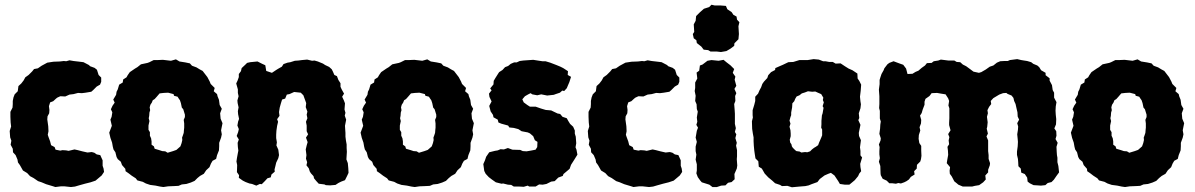

<svg xmlns="http://www.w3.org/2000/svg" viewBox="-20 -771 5052 812"><path d="M214 20 205 17 175 8 156 0 141 -5 122 -18 107 -26 95 -39 77 -50 64 -73 56 -84 54 -96 46 -115 35 -127 34 -142 25 -159 28 -176 23 -190 21 -217 27 -236 25 -253 24 -277V-298L33 -316L34 -331V-344L37 -359L42 -372L55 -385L58 -407L70 -418L80 -431L87 -444L101 -454L116 -469L124 -479L140 -482L156 -493L180 -506L206 -510L233 -511L250 -513L260 -512L274 -516L291 -513L317 -510L333 -508L356 -496L361 -491L380 -484L390 -476L397 -454L408 -443V-425L403 -413L389 -405L374 -390L366 -383L342 -379L326 -377L310 -378L291 -373L274 -371L256 -363L235 -364L222 -358L217 -354L205 -343L192 -338L187 -322L189 -306L188 -292L181 -279L180 -266L184 -237L185 -216L182 -201L185 -192L192 -173L196 -157L211 -149L215 -138L235 -134L244 -136L260 -135L270 -133L295 -139L309 -136L328 -131L350 -126L368 -128L379 -125L389 -118L404 -115L414 -93V-70L418 -58L420 -44L410 -29L384 -7L363 0L339 6L314 13L297 18L280 20L252 17H238Z M671 20 657 18 638 14 615 11 597 5 584 -2 561 -8 554 -17 537 -28 524 -38 511 -47 510 -57 496 -73 491 -87 478 -98 473 -107 468 -127 460 -139 457 -151 454 -168 447 -188 442 -210 453 -239 447 -265 452 -277 455 -296 449 -309 456 -324 465 -337 459 -350 471 -370 473 -383 478 -393 484 -413 499 -422 501 -435 515 -444 520 -453 529 -466 551 -481 561 -487 576 -499 604 -505 612 -508 630 -517H647L669 -518L703 -514L724 -520L739 -511L764 -507L783 -503L792 -493L811 -486L824 -478L837 -471L847 -458L857 -445L867 -426L871 -416L888 -399L884 -385L898 -373L900 -364L906 -349L909 -327L918 -311L911 -292L913 -269L921 -250L915 -220L918 -203L915 -189L907 -167V-153L906 -135L898 -115L894 -99L879 -91L872 -79L866 -64L852 -51L842 -36L826 -27L815 -18L803 -6L787 1L768 7L749 9L735 15L716 16L691 17ZM689 -125 712 -132 726 -137 734 -144 743 -152 748 -166 751 -179 750 -189 753 -197 757 -209 758 -222 759 -231V-249L757 -264L762 -276V-286L755 -309L749 -316L745 -335L741 -347L736 -354L731 -362L716 -366L714 -373L691 -379L672 -378L655 -376L643 -362L634 -352L626 -347L622 -337L616 -328L613 -317L615 -305L612 -295L611 -281L609 -271L612 -259L608 -240V-222L614 -212V-197L619 -186L621 -173V-159L631 -152L634 -142L654 -136L666 -132L679 -131Z M1018 -498 1025 -505 1038 -508 1069 -511 1089 -501 1102 -495 1106 -471 1130 -463 1148 -475 1156 -480 1172 -489 1179 -500 1196 -506 1208 -508 1227 -514 1242 -515 1257 -517 1279 -519 1300 -514 1310 -515 1324 -511 1346 -502 1355 -496 1372 -488 1383 -478 1388 -468 1394 -454 1405 -449 1411 -433 1420 -419V-404L1425 -393L1435 -375L1427 -362L1434 -347L1439 -334L1437 -308L1441 -294L1438 -282L1444 -265L1439 -239L1440 -223L1441 -209V-193L1443 -177L1446 -160V-145L1447 -129L1446 -113L1445 -97L1451 -81L1453 -59L1454 -40L1448 -27L1439 -9L1423 -3L1411 3L1399 11L1376 13L1358 12L1352 9L1328 6L1317 -6L1308 -17L1306 -26L1295 -38L1290 -46L1286 -59L1276 -72L1279 -85L1274 -100L1276 -115L1273 -139L1277 -156L1281 -170L1274 -189L1283 -203L1277 -216V-240L1274 -256L1280 -271L1277 -286L1280 -299L1273 -318L1275 -335L1267 -357L1263 -368L1252 -379L1224 -382L1204 -373L1193 -371L1186 -354L1173 -350L1168 -334L1163 -316L1160 -297L1162 -281L1152 -267L1156 -256L1152 -239L1149 -218L1148 -201V-187L1151 -169L1149 -156L1157 -138L1160 -115L1157 -102L1148 -83L1145 -70L1141 -54L1142 -45L1128 -33L1125 -21L1111 -17L1100 -5L1087 8L1079 7L1064 14L1046 7L1035 5L1019 -1L1007 -7L990 -19L991 -30L982 -43L983 -73L980 -88L982 -102L986 -124L988 -134L986 -149L985 -167L990 -181L981 -196L987 -212L990 -225L984 -240L987 -257L991 -268L987 -288L986 -301L989 -317L985 -335L984 -346L989 -364L986 -378V-393L979 -418L985 -431L990 -445V-458L999 -470L1002 -483Z M1734 20 1720 18 1701 14 1678 11 1660 5 1647 -2 1624 -8 1617 -17 1600 -28 1587 -38 1574 -47 1573 -57 1559 -73 1554 -87 1541 -98 1536 -107 1531 -127 1523 -139 1520 -151 1517 -168 1510 -188 1505 -210 1516 -239 1510 -265 1515 -277 1518 -296 1512 -309 1519 -324 1528 -337 1522 -350 1534 -370 1536 -383 1541 -393 1547 -413 1562 -422 1564 -435 1578 -444 1583 -453 1592 -466 1614 -481 1624 -487 1639 -499 1667 -505 1675 -508 1693 -517H1710L1732 -518L1766 -514L1787 -520L1802 -511L1827 -507L1846 -503L1855 -493L1874 -486L1887 -478L1900 -471L1910 -458L1920 -445L1930 -426L1934 -416L1951 -399L1947 -385L1961 -373L1963 -364L1969 -349L1972 -327L1981 -311L1974 -292L1976 -269L1984 -250L1978 -220L1981 -203L1978 -189L1970 -167V-153L1969 -135L1961 -115L1957 -99L1942 -91L1935 -79L1929 -64L1915 -51L1905 -36L1889 -27L1878 -18L1866 -6L1850 1L1831 7L1812 9L1798 15L1779 16L1754 17ZM1752 -125 1775 -132 1789 -137 1797 -144 1806 -152 1811 -166 1814 -179 1813 -189 1816 -197 1820 -209 1821 -222 1822 -231V-249L1820 -264L1825 -276V-286L1818 -309L1812 -316L1808 -335L1804 -347L1799 -354L1794 -362L1779 -366L1777 -373L1754 -379L1735 -378L1718 -376L1706 -362L1697 -352L1689 -347L1685 -337L1679 -328L1676 -317L1678 -305L1675 -295L1674 -281L1672 -271L1675 -259L1671 -240V-222L1677 -212V-197L1682 -186L1684 -173V-159L1694 -152L1697 -142L1717 -136L1729 -132L1742 -131Z M2077 0 2060 -12 2047 -22 2034 -36 2028 -48 2024 -77 2031 -93 2036 -108 2049 -127 2073 -133 2085 -135 2097 -140 2111 -139 2128 -145 2147 -138 2180 -137 2191 -132 2207 -131 2225 -134 2245 -138 2252 -149 2253 -171 2242 -178 2235 -195 2221 -207 2212 -211 2186 -216 2172 -225 2153 -230 2134 -232 2129 -240 2100 -248 2088 -253 2085 -265 2067 -275 2065 -285 2055 -300 2049 -323 2059 -342 2050 -361 2048 -375 2059 -389 2053 -397 2067 -414 2068 -429 2075 -441 2087 -460 2091 -466 2105 -475 2116 -487 2129 -492 2140 -501 2154 -507H2165L2178 -513L2193 -515L2235 -518L2254 -515L2274 -512H2287L2307 -506L2333 -496L2350 -489L2362 -483L2382 -470L2381 -454L2395 -446L2388 -424L2382 -410L2377 -398L2366 -386L2358 -388L2348 -379L2330 -373L2322 -370L2294 -367L2269 -372L2252 -368L2231 -372L2224 -377L2214 -372L2200 -364L2189 -351L2195 -338L2210 -327L2221 -320H2245L2268 -312L2288 -306L2311 -304L2338 -291L2349 -289L2359 -277L2377 -271L2383 -260L2391 -247L2404 -235L2411 -219V-206L2415 -193L2417 -165L2414 -148L2418 -138L2422 -117L2409 -96L2395 -74L2389 -57L2382 -51L2363 -35L2360 -27L2341 -20L2326 -5L2311 -3L2291 7L2275 10L2260 9L2245 18H2218L2212 14L2195 19L2177 18H2153L2142 11L2128 10L2108 5L2101 6Z M2659 20 2650 17 2620 8 2601 0 2586 -5 2567 -18 2552 -26 2540 -39 2522 -50 2509 -73 2501 -84 2499 -96 2491 -115 2480 -127 2479 -142 2470 -159 2473 -176 2468 -190 2466 -217 2472 -236 2470 -253 2469 -277V-298L2478 -316L2479 -331V-344L2482 -359L2487 -372L2500 -385L2503 -407L2515 -418L2525 -431L2532 -444L2546 -454L2561 -469L2569 -479L2585 -482L2601 -493L2625 -506L2651 -510L2678 -511L2695 -513L2705 -512L2719 -516L2736 -513L2762 -510L2778 -508L2801 -496L2806 -491L2825 -484L2835 -476L2842 -454L2853 -443V-425L2848 -413L2834 -405L2819 -390L2811 -383L2787 -379L2771 -377L2755 -378L2736 -373L2719 -371L2701 -363L2680 -364L2667 -358L2662 -354L2650 -343L2637 -338L2632 -322L2634 -306L2633 -292L2626 -279L2625 -266L2629 -237L2630 -216L2627 -201L2630 -192L2637 -173L2641 -157L2656 -149L2660 -138L2680 -134L2689 -136L2705 -135L2715 -133L2740 -139L2754 -136L2773 -131L2795 -126L2813 -128L2824 -125L2834 -118L2849 -115L2859 -93V-70L2863 -58L2865 -44L2855 -29L2829 -7L2808 0L2784 6L2759 13L2742 18L2725 20L2697 17H2683Z M2985 -553 2975 -559 2956 -561 2946 -574 2927 -589 2925 -601 2914 -609 2910 -627 2916 -636 2914 -668 2922 -683 2924 -703 2940 -719 2957 -734 2979 -741 2989 -751 3002 -748H3026L3050 -746L3056 -732L3074 -720L3082 -708L3095 -701L3097 -688L3107 -677L3103 -660L3105 -627L3103 -605L3086 -588L3085 -577L3069 -565L3052 -555L3029 -551L3012 -553ZM3012 20H2993L2980 10L2948 0L2941 -8L2931 -22L2925 -38L2927 -50V-76L2922 -96L2925 -117L2922 -132V-151L2927 -171L2922 -189L2927 -218L2932 -231L2925 -243L2929 -256L2927 -274L2931 -299L2927 -310L2926 -330L2920 -344L2922 -366L2918 -386L2920 -399V-422L2929 -439L2926 -464L2937 -472L2940 -494L2951 -498L2972 -514L2989 -517L3019 -514L3040 -518L3052 -508L3069 -495L3085 -479L3079 -463L3090 -447L3087 -434L3094 -408L3086 -395L3094 -377L3089 -365L3090 -344L3085 -331L3087 -306L3088 -290V-274V-258V-247L3092 -229L3088 -213L3094 -203L3090 -187L3096 -167L3093 -155L3097 -136V-110L3096 -98L3098 -71L3096 -58L3086 -35L3087 -13L3074 -1L3059 2L3048 13L3030 14Z M3386 16 3361 18 3329 21 3310 15 3287 16 3279 11 3258 4 3246 -7 3229 -21 3214 -37 3202 -58 3189 -66 3187 -89 3175 -101 3172 -120 3170 -134 3168 -155 3167 -174V-190L3164 -206L3161 -226L3160 -258L3164 -274L3163 -284V-305L3170 -328L3174 -344V-362L3186 -375L3192 -389L3199 -402L3204 -416L3211 -426L3225 -441L3229 -453L3241 -466L3258 -475L3259 -483L3277 -491L3291 -497L3314 -508L3335 -509L3361 -517H3396L3421 -521L3443 -519L3461 -512H3471L3487 -509H3502L3514 -502L3535 -503L3553 -491L3569 -481L3585 -474L3606 -460L3607 -439L3614 -429L3622 -413L3620 -387L3617 -362L3619 -342L3621 -330L3619 -313L3612 -292L3614 -272L3610 -263L3619 -243L3612 -209L3613 -196L3621 -178L3617 -148L3619 -133V-114L3626 -105L3618 -78L3619 -64L3622 -47L3614 -37L3609 -26L3595 -9L3583 1L3572 10H3553L3532 7L3525 -5L3509 -29L3494 -40L3483 -36L3467 -29L3447 -14L3437 -1L3412 8L3400 13ZM3369 -126 3385 -128 3394 -127 3406 -131 3414 -139 3423 -146 3430 -150 3440 -157 3444 -168 3448 -177 3454 -191 3457 -199V-223L3453 -231L3454 -245V-260L3455 -271L3456 -283L3459 -292L3461 -304L3463 -315L3459 -322L3464 -338L3460 -348L3462 -358L3453 -373L3439 -379L3428 -384L3415 -383L3397 -385L3384 -380L3371 -376L3361 -368L3349 -363L3343 -353L3339 -343L3331 -334L3330 -317L3328 -306L3326 -295V-284L3323 -276L3319 -261L3323 -248L3319 -235L3323 -220L3324 -206V-195L3320 -180L3322 -168L3327 -161L3329 -152L3333 -146L3343 -136L3348 -132L3362 -130Z M3818 -458 3839 -459 3852 -467 3864 -472 3878 -484 3892 -494 3900 -504 3920 -505 3929 -512 3948 -515 3959 -519 3991 -515H4016L4026 -509L4041 -508L4052 -498L4066 -491L4085 -477L4097 -468L4120 -463L4130 -466L4149 -477L4166 -489L4181 -494L4196 -506L4210 -512L4227 -513H4242L4251 -517L4282 -521L4299 -517L4311 -515L4324 -513L4341 -508L4350 -501L4367 -494L4375 -487L4383 -474L4402 -463V-453L4419 -440V-430L4429 -411L4432 -390L4438 -379V-358L4448 -339L4445 -321L4444 -303L4445 -286L4447 -267L4446 -245L4439 -228L4447 -216L4448 -197L4444 -183L4453 -167L4448 -150L4449 -129L4450 -115L4452 -104V-85L4456 -69L4459 -42L4448 -27L4437 -11L4427 -1L4411 3L4401 12L4382 14L4368 13L4351 12L4335 4L4326 -3L4324 -20L4314 -35L4299 -41L4297 -58L4287 -68L4286 -87L4285 -99L4281 -116V-130L4284 -152L4285 -171L4284 -183L4282 -203L4285 -222L4286 -236L4282 -250L4290 -265L4284 -278L4283 -296L4279 -313L4275 -331L4269 -344L4266 -357L4258 -367L4241 -374L4236 -378L4222 -377L4206 -371L4191 -362L4181 -356L4170 -344L4172 -331L4163 -319L4156 -305L4158 -292L4154 -277L4157 -254L4155 -234L4153 -227L4158 -206L4152 -194L4159 -177V-165V-146V-132L4161 -115V-99L4167 -81L4166 -72L4159 -53V-42L4147 -29L4149 -12L4138 0L4121 12L4103 15L4091 18H4066H4052L4033 10L4026 4L4016 -4L4005 -25L3997 -36L3996 -49L3998 -64L3984 -81L3986 -94L3990 -116L3989 -134L3987 -150L3994 -161L3992 -177L3995 -191L3990 -204L4000 -220L3994 -242V-252L3995 -271V-294V-313L3991 -325L3994 -344L3990 -355L3979 -372L3960 -375L3943 -378L3920 -377L3911 -365L3894 -353L3890 -341V-328L3882 -307L3878 -293L3871 -282L3876 -264L3875 -249L3869 -233L3872 -219L3866 -200L3865 -184L3868 -166L3876 -154V-134L3877 -112L3875 -98L3872 -88L3858 -74L3857 -58L3846 -47L3848 -33L3832 -23L3824 -12L3814 -5L3804 0L3790 5L3779 3L3769 6L3753 4H3741L3730 -7L3713 -15L3705 -30L3704 -38L3703 -69L3697 -87L3701 -102L3699 -118V-132L3700 -149L3697 -160L3704 -177L3705 -186L3699 -205L3702 -227L3703 -244L3705 -257L3701 -270V-283V-302L3698 -314L3699 -331V-351V-364L3698 -378L3697 -392L3700 -415V-433L3703 -443L3708 -458L3717 -474L3720 -482L3733 -499L3741 -505L3759 -512L3783 -503L3800 -497L3812 -481Z M4738 20 4724 18 4705 14 4682 11 4664 5 4651 -2 4628 -8 4621 -17 4604 -28 4591 -38 4578 -47 4577 -57 4563 -73 4558 -87 4545 -98 4540 -107 4535 -127 4527 -139 4524 -151 4521 -168 4514 -188 4509 -210 4520 -239 4514 -265 4519 -277 4522 -296 4516 -309 4523 -324 4532 -337 4526 -350 4538 -370 4540 -383 4545 -393 4551 -413 4566 -422 4568 -435 4582 -444 4587 -453 4596 -466 4618 -481 4628 -487 4643 -499 4671 -505 4679 -508 4697 -517H4714L4736 -518L4770 -514L4791 -520L4806 -511L4831 -507L4850 -503L4859 -493L4878 -486L4891 -478L4904 -471L4914 -458L4924 -445L4934 -426L4938 -416L4955 -399L4951 -385L4965 -373L4967 -364L4973 -349L4976 -327L4985 -311L4978 -292L4980 -269L4988 -250L4982 -220L4985 -203L4982 -189L4974 -167V-153L4973 -135L4965 -115L4961 -99L4946 -91L4939 -79L4933 -64L4919 -51L4909 -36L4893 -27L4882 -18L4870 -6L4854 1L4835 7L4816 9L4802 15L4783 16L4758 17ZM4756 -125 4779 -132 4793 -137 4801 -144 4810 -152 4815 -166 4818 -179 4817 -189 4820 -197 4824 -209 4825 -222 4826 -231V-249L4824 -264L4829 -276V-286L4822 -309L4816 -316L4812 -335L4808 -347L4803 -354L4798 -362L4783 -366L4781 -373L4758 -379L4739 -378L4722 -376L4710 -362L4701 -352L4693 -347L4689 -337L4683 -328L4680 -317L4682 -305L4679 -295L4678 -281L4676 -271L4679 -259L4675 -240V-222L4681 -212V-197L4686 -186L4688 -173V-159L4698 -152L4701 -142L4721 -136L4733 -132L4746 -131Z"/></svg>

Font: Winky Rough
Style: Bold
Weight: 700
Designer: Simon Atzbach
Foundry: typofactur
Version: Version 1.206; ttfautohint (v1.8.4.7-5d5b)